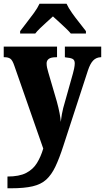

<svg xmlns="http://www.w3.org/2000/svg" viewBox="-23 -786 563 1030"><path d="M17 161Q80 161 117 142Q154 123 175 89Q196 55 209 11L54 -433Q44 -463 32.5 -471Q21 -479 2 -479H-3V-536H283V-479H279Q250 -479 238.5 -470Q227 -461 227 -446Q227 -435 229.5 -423Q232 -411 236 -398L282 -241Q291 -208 296.5 -179.5Q302 -151 303 -132Q308 -175 316 -206L368 -391Q371 -400 374.5 -417.5Q378 -435 378 -446Q378 -464 366.5 -470Q355 -476 330 -478L325 -479V-536H520V-479H517Q493 -478 477 -461.5Q461 -445 449 -409L317 -4Q295 64 274 108Q253 152 225 177.5Q197 203 152 213.5Q107 224 37 224H17ZM85 -619Q99 -638 119.5 -664Q140 -690 159.5 -717Q179 -744 189 -766H334Q344 -744 363 -717Q382 -690 403 -664Q424 -638 438 -619V-606H357Q350 -615 332 -632.5Q314 -650 294 -668Q274 -686 261 -698Q247 -685 228 -668Q209 -651 192 -634.5Q175 -618 166 -606H85Z"/></svg>

Font: Noto Serif Thai Condensed Black
Style: Regular
Weight: 900
Width: 3
Designer: Monotype Design Team
Foundry: Monotype Imaging Inc.
Version: Version 2.002; ttfautohint (v1.8.4.7-5d5b)